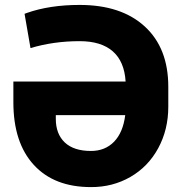

<svg xmlns="http://www.w3.org/2000/svg" viewBox="-20 -741 738 771"><path d="M299.8 -721.2Q467.3 -721.2 561.5 -634.5Q655.8 -547.9 655.8 -392.6V-312.5Q655.8 -220.7 615.5 -146.2Q575.2 -71.8 503.7 -30.5Q432.1 10.7 345.2 10.3Q197.3 10.3 115.5 -79.1Q33.7 -168.5 33.7 -330.6V-413.6H484.4Q479.5 -494.1 432.9 -534.9Q386.2 -575.7 299.8 -575.7Q195.3 -575.7 102.5 -547.9L78.6 -685.5L87.9 -689Q179.2 -721.2 299.8 -721.2ZM345.2 -134.8Q401.9 -134.8 438 -171.9Q474.1 -209 482.9 -278.8H204.1V-263.7Q204.1 -203.1 240.2 -168.9Q276.4 -134.8 345.2 -134.8Z"/></svg>

Font: Roboto
Style: Regular
Weight: 900
Designer: Google
Version: Version 2.001171; 2014